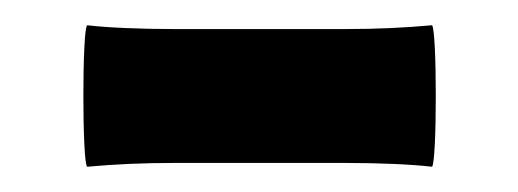

<svg xmlns="http://www.w3.org/2000/svg" viewBox="-20 -362 410 152"><path d="M185 -339H117C93 -339 66 -340 49 -342C45 -339 45 -233 49 -230C71 -232 93 -233 117 -233H185H254C278 -233 305 -232 322 -230C326 -233 326 -339 322 -342C300 -340 278 -339 254 -339H185Z"/></svg>

Font: GenSekiGothic2 TW B
Style: Regular
Weight: 700
Version: Version 2.100;PS 2.1;hotconv 16.6.51;makeotf.lib2.5.65220 DE